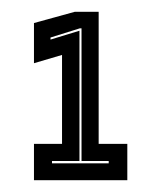

<svg xmlns="http://www.w3.org/2000/svg" viewBox="-20 -720 273 325"><path d="M37.5 -415V-476.5H85V-627L37.5 -613V-681L106.5 -700H147V-476.5H195.5V-415ZM68 -443.5H164V-447.5H118V-672H115L65.5 -656.5V-653L114.5 -668V-447.5H68Z"/></svg>

Font: Tourney Thin ExtraBold
Style: Regular
Weight: 800
Version: Version 1.015